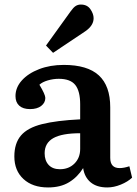

<svg xmlns="http://www.w3.org/2000/svg" viewBox="-20 -809 602 843"><path d="M191 14Q123 14 83 -23Q43 -60 43 -122Q43 -180 72 -214Q101 -248 164.5 -264Q228 -280 332 -285V-351Q332 -409 310.5 -436Q289 -463 238 -463Q214 -463 190 -456Q166 -449 153 -437Q179 -394 179 -379Q179 -358 161 -344Q143 -330 112 -330Q81 -330 64.5 -345Q48 -360 48 -387Q48 -425 76 -456Q104 -487 152 -505.5Q200 -524 260 -524Q364 -524 414 -478Q464 -432 464 -338V-116Q464 -71 505 -71Q524 -71 548 -79L560 -29Q541 -11 510.5 1.5Q480 14 451 14Q405 14 378 -8.5Q351 -31 345 -71Q321 -32 283.5 -9Q246 14 191 14ZM243 -66Q282 -66 307 -91Q332 -116 332 -155V-224Q252 -224 214 -202.5Q176 -181 176 -136Q176 -104 193.5 -85Q211 -66 243 -66ZM213 -577 182 -609 290 -759Q302 -776 312 -782.5Q322 -789 335 -789Q363 -789 377 -768.5Q391 -748 391 -729Q391 -697 355 -672Z"/></svg>

Font: Literata SemiBold
Style: Regular
Weight: 600
Designer: Latin by Veronika Burian and Jose Scaglione. Greek by Irene Vlachou. Cyrillic by Vera Evstafieva.
Foundry: TypeTogether
Version: Version 3.103; ttfautohint (v1.8.4.7-5d5b);gftools[0.9.29]